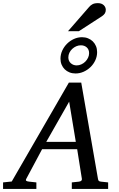

<svg xmlns="http://www.w3.org/2000/svg" viewBox="-73 -1221 766 1241"><path d="M374 -564 226.1 -304.2H417ZM391.1 0V-42L437 -46.9Q459 -49.8 456.1 -65.9L425.8 -256.8H199.2L97.2 -65.9Q91.8 -56.2 96.9 -52.2Q102.1 -48.3 116.2 -46.9L162.1 -42V0H-53.2V-42L2.9 -47.9L372.1 -687H452.1L560.1 -65.9Q561.5 -56.2 565.4 -52Q569.3 -47.9 580.1 -46.9L626 -42V0ZM502.9 -877.4Q502.9 -900.9 487.8 -914.6Q472.7 -928.2 449.7 -928.2Q434.1 -928.2 419.7 -921.9Q405.3 -915.5 393.8 -904.8Q382.3 -894 375.5 -879.9Q368.7 -865.7 368.7 -850.1Q368.7 -826.7 384.5 -812.5Q400.4 -798.3 422.9 -798.3Q438 -798.3 452.6 -804.9Q467.3 -811.5 478.3 -822.5Q489.3 -833.5 496.1 -847.7Q502.9 -861.8 502.9 -877.4ZM415 -746.1Q394 -746.1 376.2 -753.2Q358.4 -760.3 345.5 -772.9Q332.5 -785.6 325.2 -803.2Q317.9 -820.8 317.9 -841.3Q317.9 -868.7 329.3 -893.8Q340.8 -918.9 360.1 -938.2Q379.4 -957.5 404.5 -969Q429.7 -980.5 457 -980.5Q478 -980.5 495.8 -973.4Q513.7 -966.3 526.9 -953.4Q540 -940.4 547.4 -922.9Q554.7 -905.3 554.7 -884.3Q554.7 -856.4 543.2 -831.5Q531.7 -806.6 512.2 -787.6Q492.7 -768.6 467.5 -757.3Q442.4 -746.1 415 -746.1ZM610.8 -1157.7Q610.8 -1143.6 604.5 -1134Q598.1 -1124.5 586.9 -1116.7L437 -1019.5H366.7L502.9 -1175.8Q507.8 -1181.6 513.2 -1186Q518.6 -1190.4 525.1 -1193.8Q531.7 -1197.3 540.3 -1199Q548.8 -1200.7 560.1 -1200.7Q573.2 -1200.7 582.8 -1196.8Q592.3 -1192.9 598.4 -1186.8Q604.5 -1180.7 607.7 -1172.9Q610.8 -1165 610.8 -1157.7Z"/></svg>

Font: Charis SIL
Style: Italic
Weight: 400
Italic angle: -11°
Foundry: SIL International
Version: Version 4.112